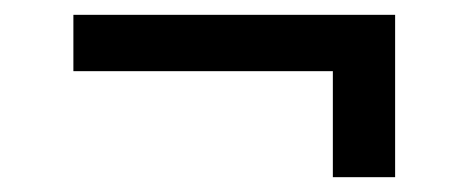

<svg xmlns="http://www.w3.org/2000/svg" viewBox="-20 -394 632 259"><path d="M79 -298V-374H513V-155H429V-298Z"/></svg>

Font: Aleo Medium
Style: Regular
Weight: 500
Designer: Alessio Laiso
Foundry: Alessio Laiso
Version: Version 2.001;gftools[0.9.29]